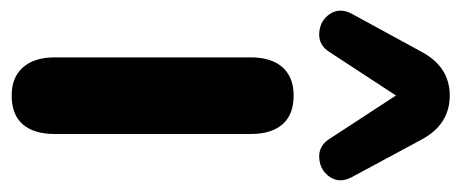

<svg xmlns="http://www.w3.org/2000/svg" viewBox="-290 -556 825 344"><g transform="rotate(90 123.0 -384.5)"><path d="M54.3 -69.6V-420.4Q54.3 -457.9 72.2 -477.8Q90 -497.6 122.6 -497.6Q156.7 -497.6 174.1 -477.8Q191.6 -457.9 191.6 -420.4V-69.6Q191.6 -32.1 174.2 -12.2Q156.9 7.6 122.6 7.6Q90 7.6 72.2 -12.6Q54.3 -32.9 54.3 -69.6ZM200.5 -561.6 122.6 -680.9 44.6 -561.6Q32 -541.8 9.9 -543.5Q-12.1 -545.2 -23.7 -562.9Q-35.4 -580.7 -23.3 -602.7L44.2 -726.5Q71.2 -777.3 122.6 -777.3Q174.7 -777.3 201.7 -726.5L268.4 -602.7Q280.5 -580.7 268.8 -562.9Q257.2 -545.2 235.2 -543.5Q213.1 -541.8 200.5 -561.6Z"/></g></svg>

Font: SN Pro Thin
Style: Regular
Weight: 200
Designer: Tobias Whetton
Foundry: Supernotes
Version: Version 1.003;Glyphs 3.3 (3324)